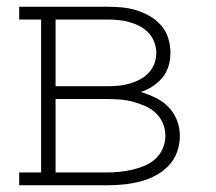

<svg xmlns="http://www.w3.org/2000/svg" viewBox="-20 -550 640 570"><path d="M37 0V-38H102V-492H37V-530H298Q320 -530 342 -528Q364 -526 385 -519.5Q406 -513 425 -502Q444 -491 458.5 -474.5Q473 -458 479.5 -436.5Q486 -415 486 -394Q486 -374 480.5 -354.5Q475 -335 462.5 -320Q450 -305 433.5 -294Q417 -283 398 -277Q421 -270 442.5 -259.5Q464 -249 480.5 -232Q497 -215 505.5 -192.5Q514 -170 514 -146Q514 -122 505.5 -98.5Q497 -75 480 -57.5Q463 -40 441 -28.5Q419 -17 395.5 -11Q372 -5 347.5 -2.5Q323 0 298 0ZM145 -294H298Q315 -294 331.5 -295.5Q348 -297 364 -301.5Q380 -306 394.5 -313.5Q409 -321 420.5 -333Q432 -345 438 -360.5Q444 -376 444 -393Q444 -409 438 -425Q432 -441 420.5 -453Q409 -465 394.5 -472.5Q380 -480 364 -484.5Q348 -489 331.5 -490.5Q315 -492 298 -492H145ZM298 -38Q317 -38 336.5 -40Q356 -42 374.5 -46.5Q393 -51 410.5 -58.5Q428 -66 442 -79Q456 -92 463.5 -110Q471 -128 471 -147Q471 -166 463.5 -184Q456 -202 442 -215Q428 -228 410.5 -235.5Q393 -243 374.5 -248Q356 -253 336.5 -254.5Q317 -256 298 -256H145V-38Z"/></svg>

Font: Iosevka Slab XLtEx
Style: Regular
Weight: 200
Width: 7
Monospace: yes
Designer: Belleve Invis
Foundry: Belleve Invis
Version: Version 11.1.0; ttfautohint (v1.8.3)